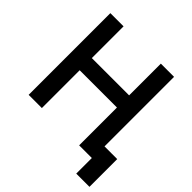

<svg xmlns="http://www.w3.org/2000/svg" viewBox="-195 -764 1027 1027"><g transform="rotate(45 318.5 -250.0)"><path d="M537 118V0H505V-92H637V118ZM441 0V-618H541V0ZM59 0V-618H159V0ZM88 -286V-378H512V-286Z"/></g></svg>

Font: Victor Mono
Style: Bold
Weight: 700
Monospace: yes
Designer: Rune Bjørnerås
Version: Version 1.561;gftools[0.9.30]